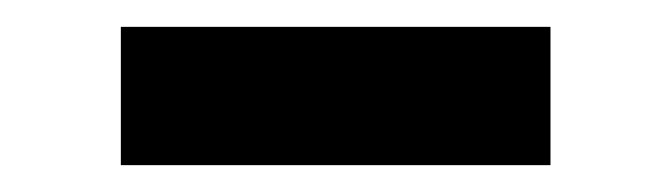

<svg xmlns="http://www.w3.org/2000/svg" viewBox="-20 -389 500 143"><path d="M390 -266H70V-369H390Z"/></svg>

Font: 42dot Sans
Style: Bold
Weight: 700
Designer: 42dot
Version: Version 1.000